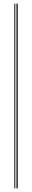

<svg xmlns="http://www.w3.org/2000/svg" viewBox="-20 -930 180 1070"><path d="M76 120V-910H80V120ZM60 120V-910H64V120ZM68 120V-910H72V120Z"/></svg>

Font: Big Shoulders Inline Display SC Thin
Style: Regular
Weight: 100
Designer: Patric King
Foundry: XO Type Co
Version: Version 2.002